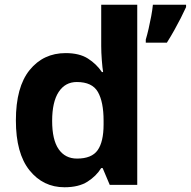

<svg xmlns="http://www.w3.org/2000/svg" viewBox="-20 -780 805 810"><path d="M252 10Q162 10 104.5 -61.5Q47 -133 47 -272Q47 -413 105 -484.5Q163 -556 257 -556Q315 -556 351 -533Q387 -510 410 -476H415Q412 -494 409.5 -526.5Q407 -559 407 -586V-760H559V0H443L413 -71H407Q386 -37 349 -13.5Q312 10 252 10ZM305 -111Q367 -111 392 -146.5Q417 -182 417 -255V-271Q417 -350 393 -392Q369 -434 304 -434Q255 -434 227.5 -392Q200 -350 200 -270Q200 -190 227.5 -150.5Q255 -111 305 -111ZM765 -750Q755 -728 742.5 -703.5Q730 -679 715.5 -653Q701 -627 684 -600H595V-613Q601 -633 607 -659Q613 -685 618 -712Q623 -739 625 -760H765Z"/></svg>

Font: Noto Sans Cherokee
Style: Regular
Weight: 400
Designer: Monotype Design Team
Foundry: Monotype Imaging Inc.
Version: Version 2.001